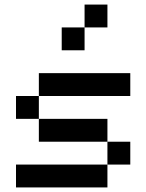

<svg xmlns="http://www.w3.org/2000/svg" viewBox="-20 -820 640 840"><path d="M50 0V-100H450V-200H150V-300H50V-400H150V-500H550V-400H150V-300H450V-200H550V-100H450V0ZM250 -600V-700H350V-800H450V-700H350V-600Z"/></svg>

Font: Matrix Sans
Style: Regular
Weight: 400
Designer: Brad Neil
Version: Version 1.100